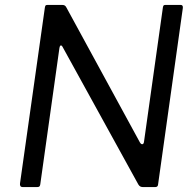

<svg xmlns="http://www.w3.org/2000/svg" viewBox="-20 -762 797 782"><path d="M715.6 -742Q726 -742 724.7 -729.6L623.7 -9.8Q622.7 0 611.7 0H563.1Q556.8 0 552.1 -2.1Q547.3 -4.2 543.5 -10.6L235.1 -570.6Q231.4 -577.8 227.4 -576.8Q223.4 -575.8 222.1 -567L144 -11Q143 -4.8 140.3 -2.4Q137.6 0 130.2 0H72.4Q65.8 0 63.1 -4.2Q60.5 -8.5 61.5 -15.1L162.7 -730.8Q163.9 -738.2 166 -740.1Q168 -742 174.7 -742H232.6Q240.2 -742 244.2 -739.3Q248.2 -736.5 251.3 -729.9L549.9 -181.8Q554.9 -173.6 560.3 -174.7Q565.7 -175.8 566.7 -186.1L643.5 -732.1Q644.7 -738.4 646.8 -740.2Q648.8 -742 654.8 -742Z"/></svg>

Font: Libre Franklin Thin
Style: Italic
Weight: 100
Italic angle: -8°
Designer: Pablo Impallari, Rodrigo Fuenzalida, Nhung Nguyen
Foundry: Impallari Type
Version: Version 3.000